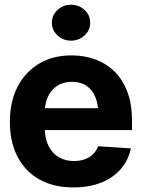

<svg xmlns="http://www.w3.org/2000/svg" viewBox="-20 -789 603 819"><path d="M292.8 10.5Q208.9 10.5 148 -23.6Q87.1 -57.7 54.6 -120.8Q22.1 -183.9 22.1 -270.3Q22.1 -354.6 54.5 -418.1Q87 -481.6 146.2 -517.2Q205.4 -552.7 285.5 -552.7Q339.7 -552.7 386.6 -535.5Q433.4 -518.3 468.6 -483.7Q503.7 -449.2 523.3 -397.3Q543 -345.3 543 -275.6V-234.2H82.2V-327.5H469.7L399.2 -303.1Q399.2 -344.9 386.5 -375.5Q373.8 -406.2 348.8 -423.1Q323.8 -440 286.7 -440Q249.6 -440 223.8 -423Q198 -406 184.6 -376.5Q171.1 -347.1 171.1 -309V-243Q171.1 -198.8 186.6 -167.3Q202.1 -135.7 230.1 -118.9Q258.1 -102.1 295.1 -102.1Q320.2 -102.1 340.8 -109.3Q361.3 -116.5 376.2 -130.7Q391 -144.8 398.6 -165.2L538.3 -155.9Q527.6 -105.5 495.3 -68Q462.9 -30.6 411.6 -10Q360.3 10.5 292.8 10.5ZM283 -615.6Q249.2 -615.6 225.2 -638.1Q201.2 -660.5 201.2 -692.2Q201.2 -724.1 225.2 -746.4Q249.2 -768.8 283 -768.8Q316.8 -768.8 340.8 -746.4Q364.8 -724.1 364.8 -692.3Q364.8 -660.5 340.8 -638.1Q316.8 -615.6 283 -615.6Z"/></svg>

Font: Inter Tight
Style: Regular
Weight: 400
Designer: Rasmus Andersson
Foundry: rsms
Version: Version 3.002